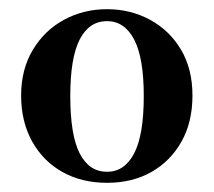

<svg xmlns="http://www.w3.org/2000/svg" viewBox="-20 -863 465 418"><path d="M213 -465Q158 -465 116 -488.5Q74 -512 50 -555Q26 -598 26 -655Q26 -712 51.5 -754.5Q77 -797 119.5 -820Q162 -843 213 -843Q264 -843 306.5 -820Q349 -797 374 -755Q399 -713 399 -655Q399 -597 375 -554.5Q351 -512 309.5 -488.5Q268 -465 213 -465ZM213 -489Q251 -489 272 -529Q293 -569 293 -654Q293 -737 272 -777Q251 -817 213 -817Q174 -817 153.5 -777Q133 -737 133 -654Q133 -569 153.5 -529Q174 -489 213 -489Z"/></svg>

Font: Early Summer Mincho Heavy
Style: Regular
Weight: 900
Designer: GuiWonder
Version: Version 1.002